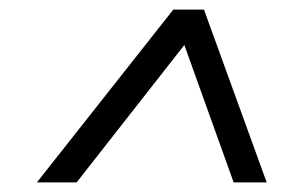

<svg xmlns="http://www.w3.org/2000/svg" viewBox="-20 -656 620 401"><path d="M57 -275 342 -636H406L537 -275H468L365 -562L140 -275Z"/></svg>

Font: Sometype Mono
Style: Italic
Weight: 400
Italic angle: -12°
Monospace: yes
Designer: Ryoichi Tsunekawa
Foundry: Dharma Type
Version: Version 1.000; ttfautohint (v1.8.3)